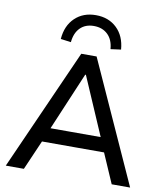

<svg xmlns="http://www.w3.org/2000/svg" viewBox="-99 -1017 940 1098"><g transform="rotate(10 371.0 -468.5)"><path d="M10 0 324 -705H413L732 0H625L538 -200L582 -172H155L202 -200L115 0ZM367 -591 215 -232 191 -255H546L526 -232L371 -591ZM254 -760 194 -768Q200 -846 247.5 -891.5Q295 -937 369 -937Q443 -937 490.5 -891.5Q538 -846 544 -768L484 -760Q480 -814 449 -844Q418 -874 368 -874Q319 -874 289 -844Q259 -814 254 -760Z"/></g></svg>

Font: Mulish ExtraLight SemiBold
Style: Regular
Weight: 600
Version: Version 3.603